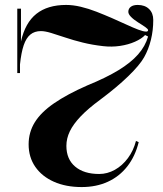

<svg xmlns="http://www.w3.org/2000/svg" viewBox="-20 -743 661 778"><path d="M311 15Q247 15 198.5 -6.5Q150 -28 123 -67Q96 -106 96 -158Q96 -207 121 -247.5Q146 -288 199 -324.5Q252 -361 334 -397Q410 -428 460 -458.5Q510 -489 539.5 -522.5Q569 -556 580 -595L568 -601Q554 -586 527 -574Q500 -562 466.5 -557Q433 -552 398 -556Q354 -561 315.5 -570.5Q277 -580 244.5 -591Q212 -602 187 -609.5Q162 -617 146 -617Q120 -617 103 -603Q86 -589 76 -559.5Q66 -530 61 -482V-447H50V-708H65V-575Q82 -651 127.5 -687Q173 -723 248 -723Q276 -723 307.5 -715.5Q339 -708 371 -695.5Q403 -683 434 -669.5Q465 -656 492 -643.5Q519 -631 540 -623Q561 -615 572 -615Q580 -615 580 -621Q580 -625 570.5 -632Q561 -639 540 -652Q521 -664 510.5 -675Q500 -686 500 -695Q500 -708 510 -715.5Q520 -723 538 -723Q567 -723 584 -706.5Q601 -690 601 -662Q601 -620 591.5 -581.5Q582 -543 564 -511Q546 -479 499.5 -434Q453 -389 386 -339Q337 -303 307 -271.5Q277 -240 263 -211Q249 -182 249 -152Q249 -98 284.5 -68Q320 -38 382 -38Q415 -38 445.5 -55Q476 -72 498.5 -102.5Q521 -133 531 -172L542 -167Q528 -110 496 -69Q464 -28 417 -6.5Q370 15 311 15Z"/></svg>

Font: Kalnia Medium
Style: Regular
Weight: 500
Designer: Frida Medrano
Foundry: Frida Medrano
Version: Version 1.105